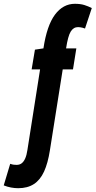

<svg xmlns="http://www.w3.org/2000/svg" viewBox="-141 -770 503 1010"><path d="M-45.4 220Q-64.3 220 -83.1 216.4Q-102 212.8 -121.4 205.3L-87.3 91.7Q-76 95.7 -67.9 96.5Q-59.8 97.3 -53.3 97.3Q-37.6 97.3 -26.6 88.7Q-15.6 80.1 -8.1 62.7Q-0.6 45.4 3.3 18.4L69.8 -404.8H25.4L42.8 -508.8L87.5 -515.5Q105.6 -636 148.2 -693Q190.8 -750 253 -750Q282.3 -750 302.6 -743.6Q322.9 -737.2 341.9 -727.6L306.2 -620Q300.2 -622.7 293.6 -624Q286.9 -625.4 281.1 -626.4Q275.3 -627.4 269.7 -627.4Q245.4 -627.4 230.9 -603.8Q216.4 -580.2 206.6 -515.5H260.6L242.9 -404.8H188.9L121.4 21.3Q110.9 88.2 90.8 132.4Q70.6 176.6 37.2 198.3Q3.8 220 -45.4 220Z"/></svg>

Font: Georama ExtraCondensed Thin
Style: Italic
Weight: 100
Width: 2
Italic angle: -9°
Designer: Jean-Baptiste Levee
Foundry: Production Type
Version: Version 1.001